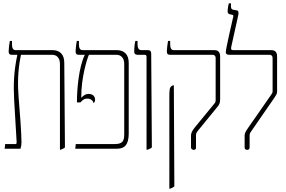

<svg xmlns="http://www.w3.org/2000/svg" viewBox="-20 -893 1716 1153"><path d="M8 0H103C107 -13 109 -22 109 -37C109 -92 100 -211 92 -306C86 -379 85 -466 106 -564H293C319 -564 340 -547 340 -509V6H345C355 2 364 -2 370 -8L366 -516C366 -565 341 -592 294 -592H74C59 -592 52 -603 52 -627V-647H39C35 -625 32 -597 32 -585C32 -571 36 -564 51 -564H84V-563C63 -466 60 -383 65 -292L80 -39C80 -33 79 -28 74 -28H11Z M432 0H683C727 0 753 -22 753 -92V-516C753 -565 727 -592 680 -592H476C461 -592 454 -603 454 -627V-647H441C437 -625 434 -597 434 -585C434 -571 438 -564 453 -564H489V-563C453 -489 442 -357 442 -281V-278H463C475 -291 484 -301 505 -301C524 -301 540 -288 542 -273C548 -279 551 -286 551 -293C551 -315 537 -329 512 -329C493 -329 484 -321 468 -306V-313C468 -424 501 -536 514 -564H679C705 -564 726 -547 726 -509V-86C726 -44 714 -28 669 -28H435Z M860 6H866C878 2 886 -2 892 -8L888 -571C888 -584 883 -592 868 -592H829C814 -592 806 -603 806 -627V-647H793C789 -635 786 -606 786 -582C786 -570 793 -564 807 -564H848C858 -564 860 -560 860 -550Z M1144 7C1154 7 1157 1 1157 -7V-80C1157 -93 1161 -98 1171 -111L1283 -248C1295 -262 1302 -272 1302 -297V-551C1302 -569 1299 -592 1267 -592H1024C1009 -592 1002 -603 1002 -627V-647H989C985 -625 982 -597 982 -585C982 -571 986 -564 1001 -564H1256C1268 -564 1275 -557 1275 -545V-291C1275 -282 1273 -277 1265 -268L1150 -128C1136 -110 1127 -95 1127 -80V-7C1127 1 1135 7 1144 7ZM997 240H1002C1012 236 1021 232 1027 226L1024 -378L1020 -382L1009 -375C999 -368 997 -352 997 -314Z M1464 7C1474 7 1479 1 1479 -7V-80C1479 -93 1484 -98 1493 -111L1625 -302C1635 -317 1644 -329 1644 -341V-551C1644 -569 1641 -592 1609 -592H1381C1367 -592 1366 -598 1369 -613L1410 -798C1415 -822 1412 -829 1400 -831L1383 -834C1365 -837 1367 -850 1367 -862V-873H1354C1352 -865 1347 -841 1347 -826C1347 -813 1351 -810 1362 -807L1375 -804C1382 -802 1382 -799 1381 -794C1376 -770 1336 -602 1336 -580C1336 -566 1347 -564 1356 -564H1598C1610 -564 1617 -557 1617 -545V-345C1617 -336 1614 -332 1607 -322L1472 -128C1459 -109 1449 -95 1449 -80V-7C1449 1 1455 7 1464 7Z"/></svg>

Font: Noto Serif Hebrew ExtraCondensed Thin
Style: Regular
Weight: 100
Width: 2
Designer: Monotype Design Team
Foundry: Monotype Imaging Inc.
Version: Version 2.004